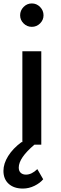

<svg xmlns="http://www.w3.org/2000/svg" viewBox="-35 -841 356 1116"><path d="M82 -752Q82 -780 102 -800.5Q122 -821 150 -821Q178 -821 198 -800.5Q218 -780 218 -752Q218 -725 198 -705Q178 -685 150 -685Q122 -685 102 -705Q82 -725 82 -752ZM182 142 216 201Q198 223 165.5 239Q133 255 98 255Q46 255 15.5 227.5Q-15 200 -15 152Q-15 110 12.5 66Q40 22 90 -15H95V-543H205V0H165Q74 77 74 133Q74 153 85.5 163.5Q97 174 116 174Q149 174 182 142Z"/></svg>

Font: Martel Sans SemiBold
Style: Regular
Weight: 600
Designer: Dan Reynolds and Mathieu Réguer
Foundry: Dan Reynolds and Mathieu Réguer
Version: Version 1.002; ttfautohint (v1.1) -l 5 -r 5 -G 72 -x 0 -D la